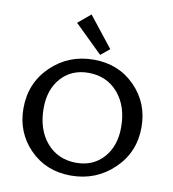

<svg xmlns="http://www.w3.org/2000/svg" viewBox="-97 -1000 982 1092"><g transform="rotate(10 393.5 -454.5)"><path d="M431 -698 270 -855 343 -916 482 -740ZM385 7Q242 7 148 -88.5Q54 -184 54 -324Q54 -470 155 -567.5Q256 -665 401 -665Q545 -665 639.5 -569Q734 -473 734 -333Q734 -188 632 -90.5Q530 7 385 7ZM403 -70Q500 -70 560 -137Q620 -204 620 -313Q620 -435 555 -510.5Q490 -586 384 -586Q287 -586 227 -519.5Q167 -453 167 -344Q167 -221 232 -145.5Q297 -70 403 -70Z"/></g></svg>

Font: EauTest Semibold
Style: Regular
Weight: 600
Designer: Christian Thalmann (Catharsis Fonts)
Version: Version 0.001;PS 000.001;hotconv 1.0.88;makeotf.lib2.5.64775